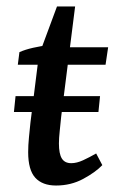

<svg xmlns="http://www.w3.org/2000/svg" viewBox="-20 -564 373 593"><path d="M28 -267H289L284 -218H23ZM153 9Q111 9 89 -15Q67 -39 67 -94Q67 -115 69.5 -140.5Q72 -166 74 -185L100 -393L156 -544H212L169 -204Q167 -183 164.5 -160Q162 -137 162 -121Q162 -89 171 -74.5Q180 -60 200 -60Q217 -60 236.5 -69Q256 -78 277 -90L296 -54Q275 -32 237 -11.5Q199 9 153 9ZM35 -364 40 -403Q58 -411 82.5 -416.5Q107 -422 132 -425L165 -418H314L306 -364Z"/></svg>

Font: Yrsa Medium
Style: Italic
Weight: 500
Italic angle: -7.10001°
Designer: Anna Giedrys (Yrsa+Rasa design), David Brezina (Yrsa art-direction, Rasa art-direction, design)
Foundry: Rosetta Type Foundry
Version: Version 2.004